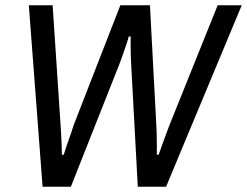

<svg xmlns="http://www.w3.org/2000/svg" viewBox="-20 -706 934 726"><path d="M141 0 89 -686H179L209 -234Q210 -222 211 -202Q212 -182 213 -160.5Q214 -139 214 -121H221Q226 -138 233.5 -159.5Q241 -181 248 -200.5Q255 -220 259 -234L435 -686H547L571 -234Q572 -220 572.5 -200Q573 -180 573 -159.5Q573 -139 573 -121H580Q586 -138 593 -158Q600 -178 607.5 -197.5Q615 -217 620 -231L803 -686H894L608 0H501L476 -463Q475 -478 474.5 -496.5Q474 -515 474 -534.5Q474 -554 474 -568H467Q463 -553 456.5 -534Q450 -515 443.5 -496.5Q437 -478 432 -465L248 0Z"/></svg>

Font: Archivo SemiCondensed
Style: Italic
Weight: 400
Width: 4
Italic angle: -10°
Designer: Hector Gatti
Foundry: Omnibus-Type
Version: Version 2.001